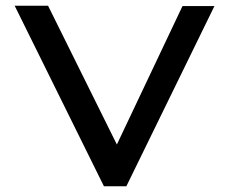

<svg xmlns="http://www.w3.org/2000/svg" viewBox="-20 -644 790 667"><path d="M341 3 31 -624H147L386 -142L614 -623H725L419 3Z"/></svg>

Font: Inconsolata ExtraExpanded SemiBold
Style: Regular
Weight: 600
Width: 8
Monospace: yes
Designer: Raph Levien, Cyreal, Brenton Simpson
Foundry: Raph Levien, Cyreal, Google
Version: Version 3.001; ttfautohint (v1.8.2.53-6de2)